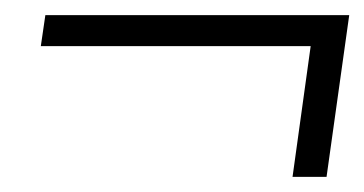

<svg xmlns="http://www.w3.org/2000/svg" viewBox="-20 -380 482 254"><path d="M34 -319 40 -360H442L412 -146H367L391 -319Z"/></svg>

Font: Unna
Style: Italic
Weight: 400
Italic angle: -8.05°
Designer: Jorge de Buen Unna
Foundry: Omnibus-Type
Version: Version 2.008